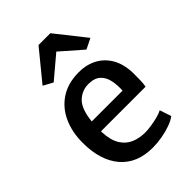

<svg xmlns="http://www.w3.org/2000/svg" viewBox="-240 -926 1038 1038"><g transform="rotate(-45 279.0 -407.0)"><path d="M299 8Q179 8 114 -68Q49 -144 49 -279Q49 -360 77.8 -424Q106.5 -488 162.8 -525.5Q219 -563 301 -564Q357 -565 403.5 -542Q450 -519 478.5 -471.8Q507 -424.5 509 -353Q509 -321.5 508.5 -296.8Q508 -272 504 -253H163Q163 -249.5 163 -246Q166 -183 188.5 -146.5Q211 -110 247.5 -94.5Q284 -79 329 -79Q348 -79 375.5 -83.2Q403 -87.5 428.8 -94.2Q454.5 -101 468 -109L490 -43Q471.5 -28 439.8 -16.5Q408 -5 371 1.5Q334 8 299 8ZM295 -482Q246.5 -482 210.5 -447.8Q174.5 -413.5 165.5 -326H401Q403.5 -366 396.2 -401.8Q389 -437.5 365.2 -459.8Q341.5 -482 295 -482ZM169 -620.5 114 -650.5 254 -821.5H344.5L480 -650.5L420 -621L297 -728.5Z"/></g></svg>

Font: Merriweather Sans
Style: Regular
Weight: 400
Designer: Eben Sorkin
Foundry: Eben Sorkin
Version: Version 1.008; ttfautohint (v1.7.19-72a1) -l 8 -r 50 -G 200 